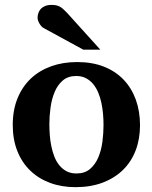

<svg xmlns="http://www.w3.org/2000/svg" viewBox="-20 -754 624 786"><path d="M403.8 -242.2Q403.8 -263.2 401.9 -286.4Q399.9 -309.6 395.3 -332Q390.6 -354.5 382.3 -374.5Q374 -394.5 361.6 -409.7Q349.1 -424.8 332 -433.8Q314.9 -442.9 292 -442.9Q258.3 -442.9 236.8 -424.3Q215.3 -405.8 203.4 -376.7Q191.4 -347.7 186.8 -313Q182.1 -278.3 182.1 -246.1Q182.1 -224.6 183.8 -201.2Q185.5 -177.7 190.2 -155.3Q194.8 -132.8 202.6 -112.8Q210.4 -92.8 222.9 -77.4Q235.4 -62 252.4 -53Q269.5 -43.9 293 -43.9Q327.1 -43.9 348.6 -62.3Q370.1 -80.6 382.3 -109.4Q394.5 -138.2 399.2 -173.3Q403.8 -208.5 403.8 -242.2ZM553.2 -241.2Q553.2 -185.1 535.4 -138.4Q517.6 -91.8 483.4 -58.3Q449.2 -24.9 400.1 -6.3Q351.1 12.2 289.1 12.2Q231.9 12.2 184.8 -5.4Q137.7 -22.9 103.8 -55.7Q69.8 -88.4 51 -135.5Q32.2 -182.6 32.2 -242.2Q32.2 -303.7 51.8 -351.6Q71.3 -399.4 106.2 -432.4Q141.1 -465.3 189.5 -482.7Q237.8 -500 295.9 -500Q357.9 -500 405.8 -481Q453.6 -461.9 486.3 -427.5Q519 -393.1 536.1 -345.7Q553.2 -298.3 553.2 -241.2ZM320.8 -550.8 158.7 -639.2Q153.3 -642.1 148.9 -647.2Q144.5 -652.3 141.1 -658.2Q137.7 -664.1 135.7 -670.2Q133.8 -676.3 133.8 -681.2Q133.8 -689.9 136.7 -699.5Q139.6 -709 146.2 -716.6Q152.8 -724.1 163.8 -729Q174.8 -733.9 190.9 -733.9Q201.2 -733.9 209 -732.4Q216.8 -731 223.9 -727.3Q231 -723.6 238 -717.5Q245.1 -711.4 253.9 -702.1L390.6 -550.8Z"/></svg>

Font: Charis SIL Phon
Style: Bold
Weight: 700
Foundry: SIL International
Version: Version 5.000